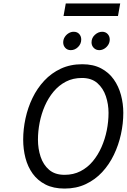

<svg xmlns="http://www.w3.org/2000/svg" viewBox="-20 -1086 738 1118"><path d="M356 12Q291 12 245 -11.5Q199 -35 170.2 -75Q141.5 -115 128.2 -166.2Q115 -217.5 115 -273Q115 -334 128.5 -396.5Q142 -459 169.2 -515.5Q196.5 -572 237.8 -616.2Q279 -660.5 334.2 -686.2Q389.5 -712 459 -712Q523 -712 568.5 -688Q614 -664 642.5 -623.5Q671 -583 684.5 -532.5Q698 -482 698 -429Q698 -367 684.2 -304.2Q670.5 -241.5 643.2 -184.8Q616 -128 575 -83.8Q534 -39.5 479.2 -13.8Q424.5 12 356 12ZM356 -68Q407.5 -68 448.5 -89Q489.5 -110 520 -146.5Q550.5 -183 571 -229.5Q591.5 -276 601.8 -327.2Q612 -378.5 612 -429Q612 -479 596.5 -525.5Q581 -572 547 -602Q513 -632 457 -632Q405 -632 364 -610.8Q323 -589.5 292.2 -552.8Q261.5 -516 241.2 -469.8Q221 -423.5 211 -372.8Q201 -322 201 -273Q201 -220 216.5 -173.2Q232 -126.5 266 -97.2Q300 -68 356 -68ZM558 -794Q538.5 -794 525.8 -807.2Q513 -820.5 513 -839Q513 -865.5 532.5 -883.2Q552 -901 575 -901Q594.5 -901 606.8 -888Q619 -875 619 -856Q619 -839 610.2 -825Q601.5 -811 587.5 -802.5Q573.5 -794 558 -794ZM392 -794Q372.5 -794 360.2 -807.2Q348 -820.5 348 -839Q348 -856 356.8 -870Q365.5 -884 379.5 -892.5Q393.5 -901 409 -901Q429.5 -901 441.2 -888Q453 -875 453 -856Q453 -830.5 434.5 -812.2Q416 -794 392 -794ZM350 -993 363 -1066H680L667 -993Z"/></svg>

Font: Overpass
Style: Italic
Weight: 400
Italic angle: -10°
Designer: Delve Withrington, Dave Bailey, Thomas Jockin
Foundry: Delve Fonts LLC
Version: Version 4.000